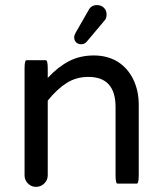

<svg xmlns="http://www.w3.org/2000/svg" viewBox="-20 -726 635 752"><path d="M270.5 -580.1Q270.5 -587.9 277.3 -599.6L327.1 -686.5Q336.9 -706.1 360.4 -706.1Q376 -706.1 386.7 -695.8Q397.5 -685.5 397.5 -668.9Q397.5 -653.3 387.7 -643.6L320.3 -563.5Q311.5 -552.7 297.9 -552.7Q286.1 -552.7 278.3 -560.1Q270.5 -567.4 270.5 -580.1ZM76.2 -39.1V-458Q76.2 -490.2 84 -490.2H159.2Q167 -490.2 167 -458V-420.9Q207 -463.9 250 -486.3Q293 -508.8 347.7 -508.8Q401.4 -508.8 442.4 -483.4Q481.4 -458 502.4 -414.1Q523.4 -370.1 523.4 -316.4V-39.1Q523.4 -6.8 515.6 -6.8Q515.6 -6.8 440.4 -6.8Q432.6 -6.8 432.6 -39.1V-306.6Q432.6 -424.8 326.2 -424.8Q279.3 -424.8 241.7 -401.4Q204.1 -377.9 167 -332V-39.1Q167 -20.5 153.3 -7.3Q139.6 5.9 121.1 5.9Q102.5 5.9 89.4 -7.3Q76.2 -20.5 76.2 -39.1Z"/></svg>

Font: YuPearl-Regular
Style: Regular
Weight: 400
Designer: Max Yao
Foundry: Max-Everyday
Version: Version 1.011; ttfautohint (v1.8.3)